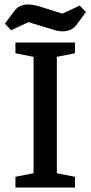

<svg xmlns="http://www.w3.org/2000/svg" viewBox="-20 -838 405 858"><path d="M49 0V-48L130 -64V-584L49 -600V-648H315V-600L234 -584V-64L315 -48V0ZM259 -698Q244 -698 227.5 -702.5Q211 -707 193 -713L107 -739L30 -703L2 -732L39 -782Q53 -803 69.5 -810.5Q86 -818 106 -818Q121 -818 138 -814Q155 -810 173 -804L259 -777L336 -813L364 -784L327 -734Q313 -713 296 -705.5Q279 -698 259 -698Z"/></svg>

Font: Faustina Light Medium
Style: Regular
Weight: 500
Version: Version 1.200